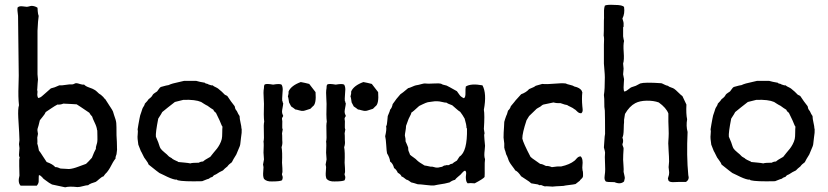

<svg xmlns="http://www.w3.org/2000/svg" viewBox="-20 -785 3530 819"><path d="M388 -9 370 -3Q360 1 356 5Q348 5 334 9Q320 13 310 13Q275 9 258 14Q251 13 202 2Q191 -3 173 -17Q172 -18 167 -21.5Q162 -25 161 -28Q159 -29 155 -33.5Q151 -38 146 -38Q145 -36 145 -14Q146 -4 137 7H68Q55 -6 63 -36Q63 -44 62 -76.5Q61 -109 64 -113Q61 -118 61 -124Q61 -130 62 -139Q63 -148 63 -153Q63 -156 62 -162Q61 -168 61 -170Q61 -173 62 -178.5Q63 -184 63 -187Q63 -204 58 -282Q56 -322 61 -336Q59 -354 58.5 -374Q58 -394 59 -421Q60 -448 60 -462Q57 -715 57 -717Q53 -744 55 -753Q59 -757 65 -758Q71 -759 80.5 -757.5Q90 -756 94 -756Q98 -756 105 -758Q112 -760 116 -760Q130 -759 140 -752Q140 -750 141 -737Q142 -724 145 -717Q142 -699 140 -654Q140 -642 140 -629Q140 -616 140 -600Q140 -584 140 -575Q140 -561 140 -543.5Q140 -526 140 -503Q140 -480 140 -468Q140 -464 141 -456.5Q142 -449 142 -446Q142 -445 140.5 -429Q139 -413 139 -405Q138 -403 139 -399Q140 -395 140 -394Q140 -392 139.5 -387.5Q139 -383 139 -380.5Q139 -378 140 -374Q141 -370 143 -367Q152 -368 160.5 -376Q169 -384 172 -386L197 -408Q212 -411 233 -421Q243 -420 260.5 -423Q278 -426 288 -425Q292 -425 297.5 -428Q303 -431 307 -430Q311 -430 321.5 -426.5Q332 -423 339 -424Q345 -417 361 -411.5Q377 -406 381 -403Q386 -401 393 -394.5Q400 -388 402 -386Q404 -384 408 -382Q412 -380 413 -378Q420 -371 422 -370Q422 -367 429 -362Q432 -357 440 -345L447 -334Q448 -333 449 -331Q450 -329 451 -328Q452 -326 454.5 -322.5Q457 -319 458 -317Q462 -312 466 -296Q475 -272 476 -260Q477 -251 477 -208Q479 -176 479 -159V-154Q480 -148 478.5 -139.5Q477 -131 477 -127Q477 -126 474.5 -120Q472 -114 473 -109Q463 -97 449 -69Q447 -66 443 -59.5Q439 -53 436 -50L430 -44Q424 -37 422 -33Q414 -31 403 -21Q392 -11 388 -9ZM373 -288Q365 -296 361 -304Q355 -308 344 -315.5Q333 -323 324 -329Q315 -335 307 -340Q304 -340 281.5 -341.5Q259 -343 250 -343Q239 -338 225 -339Q215 -334 198 -322.5Q181 -311 175 -307Q172 -299 162 -287Q152 -275 150 -272Q144 -246 140 -235Q139 -230 140.5 -223Q142 -216 142 -214Q139 -199 139 -198Q139 -195 139.5 -186Q140 -177 139 -173Q142 -165 146 -143Q152 -136 162.5 -119Q173 -102 179 -94Q205 -85 216 -72Q222 -73 229.5 -69.5Q237 -66 239 -66Q246 -66 257.5 -65Q269 -64 274 -64Q291 -65 315.5 -74.5Q340 -84 347 -86Q356 -94 372 -112Q382 -138 389 -150Q388 -156 391.5 -166.5Q395 -177 395 -181Q396 -186 395.5 -203.5Q395 -221 395 -228Q395 -230 394 -230Q393 -243 384 -261.5Q375 -280 373 -288Z M765 -440H817Q830 -436 854 -432Q855 -429 861.5 -428Q868 -427 869 -425Q871 -425 876.5 -422.5Q882 -420 887 -421Q889 -418 906 -410Q910 -408 916.5 -402Q923 -396 926 -394Q928 -392 932 -388Q936 -384 939 -381Q940 -380 944 -378.5Q948 -377 950 -375Q952 -371 957.5 -364Q963 -357 965 -353Q968 -350 973 -342.5Q978 -335 981 -332L984 -320Q985 -318 987.5 -315Q990 -312 991 -310Q996 -298 1002 -290Q1002 -279 1006 -262Q1010 -245 1010 -236Q1011 -237 1011 -235Q1012 -221 1008 -197Q1007 -192 1006 -179.5Q1005 -167 1003 -162L988 -126Q974 -104 969 -93Q956 -84 950 -75Q938 -66 931 -58Q917 -52 901 -41Q891 -38 887 -31Q874 -27 872 -23Q869 -23 842 -12Q762 -10 738 -16L734 -19H727Q710 -22 679 -38Q665 -44 660 -47Q655 -50 614 -83Q612 -90 604 -100.5Q596 -111 595 -113L584 -135Q584 -136 583 -137Q582 -138 581 -140L570 -168L567 -192Q566 -200 567.5 -214Q569 -228 567 -233Q568 -238 570.5 -254.5Q573 -271 575 -279Q576 -286 578 -293Q580 -300 583 -307.5Q586 -315 587 -320Q588 -324 592.5 -330.5Q597 -337 598 -343Q610 -355 614 -362Q628 -372 631 -380Q633 -384 641 -389Q649 -394 650 -395Q652 -397 657 -404.5Q662 -412 666 -414Q694 -422 699 -422Q707 -426 718 -429Q729 -432 743.5 -435Q758 -438 765 -440ZM762 -359 726 -350Q715 -342 696 -326.5Q677 -311 672 -307Q670 -302 655 -279Q643 -218 645 -202Q649 -194 655 -178Q662 -156 664 -153Q669 -145 681.5 -135Q694 -125 697 -121Q700 -117 707 -113.5Q714 -110 716 -107Q720 -104 738 -96Q740 -96 740 -94Q749 -93 766 -91.5Q783 -90 792 -88Q799 -91 828 -91Q836 -96 846 -96Q853 -103 877 -116Q881 -122 890.5 -133Q900 -144 905.5 -151Q911 -158 917 -169Q923 -180 926 -192Q928 -201 928 -219Q928 -237 929 -244Q929 -246 928 -246L927 -248Q927 -249 926 -249Q920 -266 901 -304Q893 -309 890 -317Q881 -322 865 -334Q860 -336 850.5 -342Q841 -348 838 -350Q813 -361 762 -359Z M1314 -331 1304 -321Q1300 -320 1290 -316.5Q1280 -313 1274 -312Q1267 -311 1255.5 -314.5Q1244 -318 1240 -318Q1237 -320 1231.5 -324.5Q1226 -329 1222 -331Q1220 -336 1213 -348Q1212 -352 1211 -361Q1210 -370 1208 -373Q1212 -387 1211 -395Q1222 -420 1263 -435Q1268 -434 1280.5 -431.5Q1293 -429 1299 -427Q1301 -425 1326 -392Q1330 -341 1314 -331ZM1102 -83 1106 -105Q1106 -110 1105 -119.5Q1104 -129 1104 -134Q1106 -171 1104 -181Q1107 -192 1105.5 -223Q1104 -254 1107 -266Q1104 -290 1106 -342Q1106 -350 1105 -364Q1104 -378 1104 -389Q1104 -400 1106 -410Q1106 -411 1106 -414Q1106 -417 1106.5 -418.5Q1107 -420 1107.5 -422Q1108 -424 1110 -425Q1117 -429 1145 -424Q1173 -429 1181 -424Q1186 -416 1186 -403Q1186 -397 1184.5 -380Q1183 -363 1184 -354Q1186 -353 1186 -349.5Q1186 -346 1188 -345Q1188 -339 1185.5 -326.5Q1183 -314 1183 -307.5Q1183 -301 1188 -291Q1188 -289 1185 -285Q1182 -281 1183 -277Q1185 -270 1184 -253.5Q1183 -237 1186 -233Q1185 -231 1184.5 -224.5Q1184 -218 1183 -216Q1184 -211 1184 -186Q1186 -171 1181 -157Q1185 -138 1183 -91Q1183 -86 1184.5 -68Q1186 -50 1183 -44Q1182 -41 1184 -36.5Q1186 -32 1186 -30Q1186 -22 1183 -16Q1174 -11 1140 -11Q1117 -10 1106 -22Q1103 -29 1102.5 -36.5Q1102 -44 1103 -55Q1104 -66 1104 -72Q1104 -74 1103 -78Q1102 -82 1102 -83Z M1581 -331 1571 -321Q1567 -320 1557 -316.5Q1547 -313 1541 -312Q1534 -311 1522.5 -314.5Q1511 -318 1507 -318Q1504 -320 1498.5 -324.5Q1493 -329 1489 -331Q1487 -336 1480 -348Q1479 -352 1478 -361Q1477 -370 1475 -373Q1479 -387 1478 -395Q1489 -420 1530 -435Q1535 -434 1547.5 -431.5Q1560 -429 1566 -427Q1568 -425 1593 -392Q1597 -341 1581 -331ZM1369 -83 1373 -105Q1373 -110 1372 -119.5Q1371 -129 1371 -134Q1373 -171 1371 -181Q1374 -192 1372.5 -223Q1371 -254 1374 -266Q1371 -290 1373 -342Q1373 -350 1372 -364Q1371 -378 1371 -389Q1371 -400 1373 -410Q1373 -411 1373 -414Q1373 -417 1373.5 -418.5Q1374 -420 1374.5 -422Q1375 -424 1377 -425Q1384 -429 1412 -424Q1440 -429 1448 -424Q1453 -416 1453 -403Q1453 -397 1451.5 -380Q1450 -363 1451 -354Q1453 -353 1453 -349.5Q1453 -346 1455 -345Q1455 -339 1452.5 -326.5Q1450 -314 1450 -307.5Q1450 -301 1455 -291Q1455 -289 1452 -285Q1449 -281 1450 -277Q1452 -270 1451 -253.5Q1450 -237 1453 -233Q1452 -231 1451.5 -224.5Q1451 -218 1450 -216Q1451 -211 1451 -186Q1453 -171 1448 -157Q1452 -138 1450 -91Q1450 -86 1451.5 -68Q1453 -50 1450 -44Q1449 -41 1451 -36.5Q1453 -32 1453 -30Q1453 -22 1450 -16Q1441 -11 1407 -11Q1384 -10 1373 -22Q1370 -29 1369.5 -36.5Q1369 -44 1370 -55Q1371 -66 1371 -72Q1371 -74 1370 -78Q1369 -82 1369 -83Z M2044 -235 2047 -216Q2044 -212 2046.5 -190Q2049 -168 2049 -163Q2049 -157 2047.5 -145Q2046 -133 2046 -123.5Q2046 -114 2049 -106Q2047 -93 2047.5 -67.5Q2048 -42 2047 -30Q2041 -22 2005 -3Q1984 -5 1975 -3Q1967 -9 1967 -30Q1967 -33 1968 -40Q1969 -47 1968 -51Q1967 -55 1964 -57Q1958 -56 1951 -47.5Q1944 -39 1942 -38Q1941 -37 1932.5 -30Q1924 -23 1921 -18Q1908 -15 1898 -7Q1882 -2 1847 3L1832 6Q1820 7 1796.5 4Q1773 1 1762 1Q1744 -5 1734 -7Q1722 -17 1713 -19Q1699 -31 1693 -32Q1690 -41 1677 -48Q1670 -63 1661 -68Q1656 -88 1644 -96Q1643 -111 1631 -131Q1629 -140 1627.5 -166Q1626 -192 1623 -204Q1630 -234 1627 -246Q1631 -252 1632 -269Q1633 -286 1634 -290Q1635 -293 1639 -302Q1643 -311 1644 -317Q1652 -325 1655 -341Q1658 -344 1663.5 -352.5Q1669 -361 1671 -363Q1687 -382 1688 -383Q1695 -387 1721 -409Q1727 -410 1738 -415Q1749 -420 1754 -421L1765 -423Q1766 -423 1776.5 -426Q1787 -429 1792 -429Q1794 -429 1799.5 -428.5Q1805 -428 1808 -428Q1815 -428 1835 -429Q1855 -430 1861 -428L1869 -424L1885 -420Q1890 -418 1929 -396Q1931 -393 1935 -387.5Q1939 -382 1941.5 -378.5Q1944 -375 1949 -371.5Q1954 -368 1959 -366Q1966 -370 1965.5 -388.5Q1965 -407 1967 -416Q1989 -430 2038 -421Q2057 -386 2044 -317Q2048 -295 2044 -235ZM1962 -279 1953 -294Q1943 -307 1943 -308Q1936 -312 1925 -322Q1914 -332 1909 -336Q1889 -343 1885 -347Q1878 -347 1866 -350Q1854 -353 1846 -353Q1837 -354 1823 -351.5Q1809 -349 1805 -349Q1797 -347 1783.5 -340.5Q1770 -334 1768 -333Q1740 -307 1735 -305Q1734 -299 1729 -290Q1724 -281 1723 -278Q1712 -249 1712 -248Q1712 -239 1709.5 -225.5Q1707 -212 1707 -207Q1711 -191 1710 -182Q1712 -178 1716 -168.5Q1720 -159 1721 -156Q1721 -151 1721.5 -146.5Q1722 -142 1723.5 -139Q1725 -136 1726.5 -132Q1728 -128 1729 -125Q1733 -121 1744 -113.5Q1755 -106 1759 -101Q1767 -93 1791 -79Q1795 -79 1817 -74Q1823 -75 1830.5 -72.5Q1838 -70 1844 -70Q1848 -70 1851 -70.5Q1854 -71 1857 -72Q1860 -73 1863 -73Q1866 -73 1870.5 -76.5Q1875 -80 1879 -79Q1880 -80 1883 -80.5Q1886 -81 1889 -80.5Q1892 -80 1895 -81Q1901 -86 1910 -87Q1913 -91 1929 -100Q1931 -102 1934.5 -108.5Q1938 -115 1940 -117Q1974 -138 1972 -237Q1972 -239 1970 -238Q1970 -253 1962 -279Z M2131 -154V-173Q2128 -194 2128 -198Q2128 -209 2128.5 -220Q2129 -231 2130 -244Q2131 -257 2131 -265Q2132 -268 2134.5 -277Q2137 -286 2139 -290Q2142 -294 2147 -313Q2156 -321 2159 -332L2174 -350Q2178 -356 2188.5 -367Q2199 -378 2203 -383Q2225 -391 2237 -405Q2260 -414 2265 -419Q2274 -421 2293 -427Q2313 -425 2344 -428Q2375 -431 2393 -429Q2398 -426 2411.5 -423Q2425 -420 2430 -416Q2454 -411 2462 -397Q2462 -393 2464 -392Q2461 -364 2464 -332Q2464 -330 2465 -322.5Q2466 -315 2465 -310.5Q2464 -306 2460 -302Q2450 -301 2441.5 -310Q2433 -319 2429 -320Q2425 -324 2414 -329Q2403 -334 2399 -337Q2393 -337 2371 -345Q2355 -344 2341 -348L2298 -339Q2294 -338 2289 -333.5Q2284 -329 2281 -328Q2279 -327 2273 -323.5Q2267 -320 2265 -317Q2260 -313 2251 -303.5Q2242 -294 2237 -290Q2236 -288 2226 -272Q2208 -218 2208 -194Q2212 -175 2243 -116Q2249 -110 2263.5 -100.5Q2278 -91 2284 -86Q2295 -85 2309 -77Q2320 -78 2334 -72Q2358 -76 2374 -75Q2410 -83 2430 -99Q2433 -101 2437.5 -106.5Q2442 -112 2446.5 -115Q2451 -118 2457 -118Q2463 -112 2464.5 -101.5Q2466 -91 2464.5 -80.5Q2463 -70 2465 -58Q2467 -54 2467 -44.5Q2467 -35 2467 -33Q2466 -27 2460 -22Q2454 -17 2453 -14Q2437 -1 2435 0Q2427 2 2409 4Q2391 6 2383 8Q2341 10 2337 11Q2331 11 2321 10Q2311 9 2304 10Q2302 10 2297.5 8Q2293 6 2290 5Q2288 4 2285 4.5Q2282 5 2281 5Q2280 5 2278 4L2276 2L2246 -3Q2239 -10 2223.5 -19.5Q2208 -29 2203 -33Q2189 -54 2178 -58Q2176 -62 2163 -79Q2150 -96 2147 -109Q2146 -113 2143 -119Q2140 -125 2139 -127Q2138 -130 2136.5 -136.5Q2135 -143 2133 -146Q2133 -150 2131 -154Z M2638 -468 2642 -447Q2642 -442 2641 -431.5Q2640 -421 2640 -412Q2640 -403 2642 -395Q2648 -394 2658 -402Q2668 -410 2670 -411Q2673 -413 2681.5 -415.5Q2690 -418 2692 -419Q2696 -421 2702.5 -424.5Q2709 -428 2711 -429Q2730 -435 2801 -430Q2805 -429 2813.5 -424.5Q2822 -420 2829 -419Q2833 -415 2842.5 -412Q2852 -409 2856 -406Q2862 -402 2873.5 -390.5Q2885 -379 2891 -375Q2893 -370 2899 -358Q2905 -346 2908 -339Q2906 -299 2911 -276Q2906 -248 2913 -222Q2908 -120 2916 -38Q2922 -19 2906 -9H2878Q2874 -9 2864.5 -8.5Q2855 -8 2850 -8Q2845 -8 2839 -9.5Q2833 -11 2831 -16Q2829 -22 2829 -24Q2829 -26 2831.5 -32.5Q2834 -39 2834 -44Q2835 -49 2833.5 -58.5Q2832 -68 2832 -72Q2832 -75 2833 -83.5Q2834 -92 2834 -96Q2834 -106 2833.5 -117.5Q2833 -129 2832 -143Q2831 -157 2831 -165Q2830 -172 2831 -184Q2832 -196 2832 -200Q2833 -213 2832 -236Q2831 -259 2831 -266Q2831 -272 2831 -278Q2831 -284 2831 -290.5Q2831 -297 2831 -301Q2822 -325 2790 -348Q2768 -356 2738.5 -355.5Q2709 -355 2690 -345Q2665 -332 2646 -299Q2646 -295 2644 -286.5Q2642 -278 2642 -274V-263Q2641 -259 2640.5 -233Q2640 -207 2635 -198Q2641 -184 2635 -170Q2635 -166 2637.5 -160.5Q2640 -155 2640 -151Q2639 -142 2638.5 -125.5Q2638 -109 2638 -104Q2638 -98 2639.5 -79.5Q2641 -61 2640 -52Q2640 -51 2643 -38.5Q2646 -26 2645 -24Q2644 -22 2642 -11Q2627 3 2601 -8Q2569 -8 2564 -11Q2560 -16 2559 -21Q2558 -26 2559.5 -37.5Q2561 -49 2561 -50Q2562 -60 2561 -82Q2560 -104 2560 -115Q2560 -119 2560.5 -125Q2561 -131 2561 -134Q2561 -138 2556 -156Q2557 -164 2558 -184.5Q2559 -205 2561 -214Q2561 -279 2560 -313Q2558 -325 2558 -329Q2558 -371 2556 -380Q2560 -402 2560 -455Q2560 -466 2558 -488.5Q2556 -511 2556 -514V-574V-594Q2558 -623 2555 -633Q2556 -643 2556 -697Q2557 -709 2556.5 -719Q2556 -729 2556.5 -740.5Q2557 -752 2560 -761Q2569 -766 2602 -764Q2636 -764 2642 -755Q2646 -727 2635 -706Q2640 -690 2640 -687V-671Q2638 -670 2638 -668V-630Q2640 -616 2642 -610Q2638 -595 2640.5 -562Q2643 -529 2638 -514Q2640 -498 2640 -492Q2640 -488 2639 -480Q2638 -472 2638 -468Z M3209 -440H3261Q3274 -436 3298 -432Q3299 -429 3305.5 -428Q3312 -427 3313 -425Q3315 -425 3320.5 -422.5Q3326 -420 3331 -421Q3333 -418 3350 -410Q3354 -408 3360.5 -402Q3367 -396 3370 -394Q3372 -392 3376 -388Q3380 -384 3383 -381Q3384 -380 3388 -378.5Q3392 -377 3394 -375Q3396 -371 3401.5 -364Q3407 -357 3409 -353Q3412 -350 3417 -342.5Q3422 -335 3425 -332L3428 -320Q3429 -318 3431.5 -315Q3434 -312 3435 -310Q3440 -298 3446 -290Q3446 -279 3450 -262Q3454 -245 3454 -236Q3455 -237 3455 -235Q3456 -221 3452 -197Q3451 -192 3450 -179.5Q3449 -167 3447 -162L3432 -126Q3418 -104 3413 -93Q3400 -84 3394 -75Q3382 -66 3375 -58Q3361 -52 3345 -41Q3335 -38 3331 -31Q3318 -27 3316 -23Q3313 -23 3286 -12Q3206 -10 3182 -16L3178 -19H3171Q3154 -22 3123 -38Q3109 -44 3104 -47Q3099 -50 3058 -83Q3056 -90 3048 -100.5Q3040 -111 3039 -113L3028 -135Q3028 -136 3027 -137Q3026 -138 3025 -140L3014 -168L3011 -192Q3010 -200 3011.5 -214Q3013 -228 3011 -233Q3012 -238 3014.5 -254.5Q3017 -271 3019 -279Q3020 -286 3022 -293Q3024 -300 3027 -307.5Q3030 -315 3031 -320Q3032 -324 3036.5 -330.5Q3041 -337 3042 -343Q3054 -355 3058 -362Q3072 -372 3075 -380Q3077 -384 3085 -389Q3093 -394 3094 -395Q3096 -397 3101 -404.5Q3106 -412 3110 -414Q3138 -422 3143 -422Q3151 -426 3162 -429Q3173 -432 3187.5 -435Q3202 -438 3209 -440ZM3206 -359 3170 -350Q3159 -342 3140 -326.5Q3121 -311 3116 -307Q3114 -302 3099 -279Q3087 -218 3089 -202Q3093 -194 3099 -178Q3106 -156 3108 -153Q3113 -145 3125.5 -135Q3138 -125 3141 -121Q3144 -117 3151 -113.5Q3158 -110 3160 -107Q3164 -104 3182 -96Q3184 -96 3184 -94Q3193 -93 3210 -91.5Q3227 -90 3236 -88Q3243 -91 3272 -91Q3280 -96 3290 -96Q3297 -103 3321 -116Q3325 -122 3334.5 -133Q3344 -144 3349.5 -151Q3355 -158 3361 -169Q3367 -180 3370 -192Q3372 -201 3372 -219Q3372 -237 3373 -244Q3373 -246 3372 -246L3371 -248Q3371 -249 3370 -249Q3364 -266 3345 -304Q3337 -309 3334 -317Q3325 -322 3309 -334Q3304 -336 3294.5 -342Q3285 -348 3282 -350Q3257 -361 3206 -359Z"/></svg>

Font: FuturaRenner
Style: Regular
Weight: 400
Designer: BSozoo
Foundry: BSozoo
Version: Version 1.001;PS 001.001;hotconv 1.0.70;makeotf.lib2.5.58329